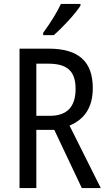

<svg xmlns="http://www.w3.org/2000/svg" viewBox="-20 -963 549 983"><path d="M392 -934V-943H292C271 -898 237 -844 201 -795V-783H255C298 -819 367 -894 392 -934ZM228 -714H80V0H166V-298H258L399 0H496L336 -320C412 -352 455 -412 455 -512C455 -647 384 -714 228 -714ZM227 -637C323 -637 367 -600 367 -508C367 -416 323 -370 235 -370H166V-637Z"/></svg>

Font: Noto Sans Lao UI Cond
Style: Regular
Weight: 400
Width: 3
Designer: Monotype Design Team
Foundry: Monotype Imaging Inc.
Version: Version 2.000